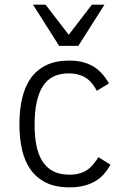

<svg xmlns="http://www.w3.org/2000/svg" viewBox="-20 -786 536 821"><path d="M452.1 -82Q439.9 -59.1 423.8 -41Q407.7 -22.9 386.2 -10.5Q364.7 2 337.6 8.5Q310.5 15.1 276.9 15.1Q216.8 15.1 176 -5.4Q135.3 -25.9 110.1 -61.8Q85 -97.7 74 -147Q63 -196.3 63 -253.9Q63 -316.4 75 -366.9Q86.9 -417.5 112.5 -452.9Q138.2 -488.3 178.5 -507.6Q218.8 -526.9 275.9 -526.9Q336.4 -526.9 377.2 -502.9Q418 -479 445.8 -429.2L394 -397.9Q383.8 -417 372.1 -430.9Q360.4 -444.8 345.9 -453.9Q331.5 -462.9 314 -467.5Q296.4 -472.2 273.9 -472.2Q197.3 -472.2 162.6 -416.5Q127.9 -360.8 127.9 -252Q127.9 -204.1 135.5 -165Q143.1 -126 160.4 -97.9Q177.7 -69.8 206.3 -54.4Q234.9 -39.1 276.9 -39.1Q300.8 -39.1 319.1 -44.2Q337.4 -49.3 352.1 -59.1Q366.7 -68.8 378.4 -82.8Q390.1 -96.7 400.9 -113.8ZM314.9 -589.8H232.9L121.1 -766.1H174.8L273.9 -637.2L373 -766.1H426.8Z"/></svg>

Font: Clear Sans Light
Style: Regular
Weight: 300
Foundry: Intel Corporation
Version: Version 1.00